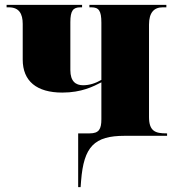

<svg xmlns="http://www.w3.org/2000/svg" viewBox="-20 -556 751 786"><path d="M300 210H310L312 184C323 44 366 0 490 0H664V-10H661C617 -10 590 -18 590 -77V-455C590 -505 611 -526 646 -526H661V-536H346V-526H354C384 -526 395 -513 395 -463V-229C371 -215 346 -207 320 -207C290 -207 268 -223 268 -269V-465C268 -512 279 -526 309 -526H316V-536H7V-526H16C58 -526 73 -500 73 -458V-312C73 -224 130 -177 235 -177C314 -177 362 -202 395 -219V-68C395 -27 385 -10 347 -10H300Z"/></svg>

Font: Noto Serif Display Black
Style: Regular
Weight: 900
Designer: Monotype Design Team
Foundry: Monotype Imaging Inc.
Version: Version 2.009